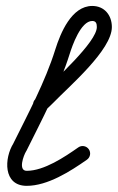

<svg xmlns="http://www.w3.org/2000/svg" viewBox="-20 -588 392 639"><path d="M96.8 -222.8C106.3 -212.8 122.2 -212.4 132.2 -221.8C140.8 -230 149.7 -238 158 -246.6C210.7 -301.1 352.3 -421.7 352.3 -498C352.3 -537.2 327.7 -568.2 287 -568.2C217.9 -568.2 181.1 -477.5 164.1 -423.5C130.3 -315.3 73.8 -210.5 23.6 -109.1C23.6 -109.1 23.9 -109.7 24.2 -110.2C24.6 -110.8 24.9 -111.4 24.9 -111.3C-6.2 -62.2 -10.6 30.5 69 30.5C138.6 30.5 214.1 -17.8 269.3 -56.5C280.6 -64.4 283.4 -80 275.5 -91.3C267.6 -102.6 252 -105.4 240.7 -97.5C240.7 -97.5 240.7 -97.5 240.7 -97.5C195 -65.5 126.7 -19.5 69 -19.5C39.4 -19.5 58.4 -70.8 67.1 -84.7C67.1 -84.7 67.5 -85.2 67.8 -85.8C68.1 -86.3 68.4 -86.9 68.4 -86.9C119.8 -190.7 177.2 -297.8 211.9 -408.5C220.3 -435.4 248.8 -518.2 287 -518.2C299.6 -518.2 302.3 -509.5 302.3 -498C302.3 -447.9 162.3 -322.9 122 -281.4C114.3 -273.3 105.9 -265.8 97.8 -258.2C87.8 -248.7 87.4 -232.8 96.8 -222.8Z"/></svg>

Font: FRB American Cursive Guidelines Semibold
Style: Italic
Weight: 600
Italic angle: -25°
Version: Version 2.0;Modular Font Editor K font №1